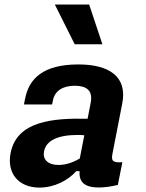

<svg xmlns="http://www.w3.org/2000/svg" viewBox="-20 -838 660 870"><path d="M335.5 -546C175 -546 111.5 -482 93.5 -390L88.5 -364.5H216L220 -383.5C228.5 -428.5 267.5 -449.5 319.5 -449.5C370 -449 402 -430 391 -372.5L377 -300C220.5 -303 56.5 -290.5 28 -144.5C10 -52.5 64.5 12 158.5 12C226 12 288 -20 325.5 -62.5H340.5C338 -19 355.5 11.5 428 11.5C454 11.5 482.5 7.5 514 0L534.5 -103C491.5 -100 483 -108.5 489.5 -141L534 -369.5C558 -492.5 472.5 -546 335.5 -546ZM444 -637.5 384 -817.5H228.5L318.5 -637.5ZM179.5 -152C189 -201 241 -226.5 332 -226.5C342.5 -226.5 352.5 -226 362 -225L341.5 -120C311.5 -102 278 -90.5 245 -90.5C198 -90.5 172.5 -114.5 179.5 -152Z"/></svg>

Font: Monaspace Neon
Style: Bold Italic
Weight: 700
Italic angle: -11°
Designer: Riley Cran & the Lettermatic Team
Foundry: Lettermatic
Version: Version 1.200 (Monaspace Neon)